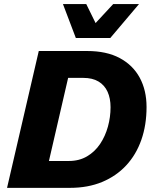

<svg xmlns="http://www.w3.org/2000/svg" viewBox="-20 -906 748 926"><path d="M14 0 167 -660H400Q494 -660 557.6 -625.9Q621.2 -591.8 654 -531.1Q686.8 -470.4 686.8 -390Q686.8 -303.4 661.8 -231.8Q636.8 -160.2 588.7 -108.4Q540.6 -56.6 472.4 -28.3Q404.2 0 317.6 0ZM216 -129.6H312.2Q362 -129.6 399.9 -152Q437.8 -174.4 462.8 -211.8Q487.8 -249.2 500.5 -295.3Q513.2 -341.4 513.2 -388.8Q513.2 -431.6 498.8 -463.4Q484.4 -495.2 455.2 -512.8Q426 -530.4 381 -530.4H308.6ZM345.8 -722.6 283.6 -886.4H396L441 -794.8L526 -886.4H650.4L511.8 -722.6Z"/></svg>

Font: Work Sans
Style: Italic
Weight: 400
Italic angle: -13°
Designer: Wei Huang
Foundry: Wei Huang
Version: Version 2.012